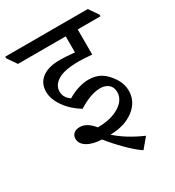

<svg xmlns="http://www.w3.org/2000/svg" viewBox="-226 -729 892 981"><g transform="rotate(-30 220.0 -238.5)"><path d="M108.4 -328.1Q108.4 -292.5 142.6 -269.5Q174.3 -289.1 207 -298.6Q239.7 -308.1 265.1 -308.1Q308.6 -308.1 338.6 -289.6Q368.7 -271 393.1 -233.9Q417.5 -196.8 417.5 -157.2Q417.5 -92.3 363.3 -50.8Q309.1 -9.3 223.6 -8.3Q284.2 46.4 378.4 87.4L330.1 145Q294.4 121.1 251.7 78.1Q209 35.2 174.3 -8.3Q120.6 -10.7 89.4 -30Q58.1 -49.3 58.1 -79.1Q58.1 -98.6 71.3 -109.6Q84.5 -120.6 106.4 -120.6Q148.4 -120.6 186.5 -72.8Q264.2 -72.8 313.5 -103Q362.8 -133.3 362.8 -179.7Q362.8 -209.5 343.8 -224.9Q324.7 -240.2 296.4 -240.2Q240.2 -240.2 166.5 -193.8Q113.8 -225.6 81.1 -271.7Q48.3 -317.9 48.3 -361.3Q48.3 -412.1 85.2 -440.2Q122.1 -468.3 190.4 -468.3Q223.1 -468.3 276.9 -462.9V-557.6H-4.9L-42.5 -612.3V-622.1H444.3L481.9 -567.4V-557.6H347.7V-409.2Q297.4 -413.6 271 -413.6Q186.5 -413.6 147.5 -390.1Q108.4 -366.7 108.4 -328.1Z"/></g></svg>

Font: Noto Serif Devanagari
Style: Regular
Weight: 400
Designer: Monotype Design Team
Foundry: Monotype Imaging Inc.
Version: Version 1.01